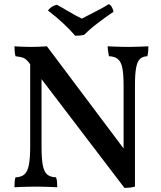

<svg xmlns="http://www.w3.org/2000/svg" viewBox="-20 -903 777 929"><path d="M582 6 120 -600Q107 -617 94 -622.5Q81 -628 55 -631Q52 -642 51 -655.5Q50 -669 50 -679Q60 -678 74.5 -677.5Q89 -677 104.5 -676.5Q120 -676 133 -676Q153 -676 173 -677Q193 -678 207 -679L589 -170ZM50 3Q50 -12 51 -23.5Q52 -35 55 -45Q83 -46 98 -59Q113 -72 119.5 -104Q126 -136 126 -192V-611L181 -610V-192Q181 -136 187 -104Q193 -72 208 -59Q223 -46 251 -45Q255 -35 256 -23.5Q257 -12 257 3Q242 2 223.5 1.5Q205 1 187 0.5Q169 0 154 0Q140 0 119.5 0.5Q99 1 80.5 1.5Q62 2 50 3ZM582 6 578 -107V-488Q578 -544 572 -574Q566 -604 550.5 -617Q535 -630 507 -631Q504 -648 502.5 -658.5Q501 -669 501 -679Q516 -678 533.5 -677.5Q551 -677 569 -676.5Q587 -676 601 -676Q623 -676 650.5 -677Q678 -678 698 -679Q698 -667 697 -655Q696 -643 693 -631Q670 -630 657 -617.5Q644 -605 638.5 -574.5Q633 -544 633 -488V0Q623 3 609.5 4.5Q596 6 582 6ZM344 -730Q320 -758 286.5 -789.5Q253 -821 212 -852Q219 -862 230 -869.5Q241 -877 255 -880Q283 -865 315.5 -845.5Q348 -826 376 -813Q391 -821 416 -833.5Q441 -846 466 -859.5Q491 -873 506 -883Q516 -879 522 -867Q528 -855 529 -846Q495 -823 456.5 -794Q418 -765 388 -735Q378 -732 366.5 -731Q355 -730 344 -730Z"/></svg>

Font: Vollkorn Medium
Style: Regular
Weight: 500
Designer: Friedrich Althausen
Foundry: Friedrich Althausen
Version: Version 5.000